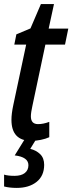

<svg xmlns="http://www.w3.org/2000/svg" viewBox="-20 -679 354 939"><path d="M134 10Q36 10 36 -93Q36 -123 45 -165L108 -461H50L60 -511L129 -540L180 -659H244L218 -539H314L298 -461H202L138 -159Q135 -146 133 -132.5Q131 -119 131 -110Q131 -72 166 -72Q192 -72 221 -83V-8Q204 0 179.5 5Q155 10 134 10ZM62 240Q27 240 0 233V175Q9 178 22.5 179.5Q36 181 51 181Q84 181 101.5 167Q119 153 119 129Q119 89 52 81L102 0H158L128 49Q157 56 176.5 75Q196 94 196 127Q196 181 159 210.5Q122 240 62 240Z"/></svg>

Font: Noto Sans Condensed Medium
Style: Italic
Weight: 500
Width: 3
Italic angle: -12°
Designer: Monotype Design Team
Foundry: Monotype Imaging Inc.
Version: Version 2.013; ttfautohint (v1.8.4.7-5d5b)